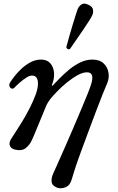

<svg xmlns="http://www.w3.org/2000/svg" viewBox="-20 -810 649 1057"><path d="M294 223Q266 212 264 190Q262 168 274 143Q280 130 296 94Q312 58 334 8.5Q356 -41 379 -95Q402 -149 423.5 -199.5Q445 -250 460 -287.5Q475 -325 480 -341Q504 -412 459 -412Q436 -412 407 -396Q378 -380 348.5 -356Q319 -332 295 -307Q271 -282 257 -265Q252 -258 245.5 -248Q239 -238 235 -229Q230 -217 219.5 -191.5Q209 -166 196.5 -136Q184 -106 173 -79Q162 -52 154 -36Q144 -13 122 5Q100 23 60 13Q41 8 34.5 -7.5Q28 -23 41 -45Q46 -53 62.5 -78Q79 -103 100.5 -138Q122 -173 142 -212Q162 -251 175.5 -287Q189 -323 189 -350Q189 -394 156 -394Q142 -394 122.5 -381Q103 -368 85.5 -352.5Q68 -337 60 -328Q53 -320 44.5 -322.5Q36 -325 32.5 -334.5Q29 -344 35 -355Q43 -368 59 -389Q75 -410 98 -431.5Q121 -453 148.5 -467.5Q176 -482 206 -482Q239 -482 257 -461.5Q275 -441 277.5 -409Q280 -377 266 -343Q265 -339 266.5 -338Q268 -337 271 -340Q286 -356 309.5 -380Q333 -404 361.5 -427.5Q390 -451 422.5 -466.5Q455 -482 488 -482Q529 -482 551 -460.5Q573 -439 577.5 -408.5Q582 -378 569 -349Q561 -331 545 -291Q529 -251 509 -198Q489 -145 467.5 -87.5Q446 -30 426.5 23Q407 76 393.5 117Q380 158 375 177Q366 211 340.5 221Q315 231 294 223ZM365 -540Q358 -537 352 -540.5Q346 -544 345 -551Q346 -554 351.5 -574Q357 -594 365 -622.5Q373 -651 382 -680Q391 -709 398 -731.5Q405 -754 408 -761Q416 -778 430 -786.5Q444 -795 466 -784Q489 -774 492 -757Q495 -740 487 -724Q484 -717 471.5 -697Q459 -677 442 -652Q425 -627 408 -602.5Q391 -578 379 -560.5Q367 -543 365 -540Z"/></svg>

Font: Zen Old Mincho Medium
Style: Regular
Weight: 500
Designer: Yoshimichi Ohira
Foundry: Positype
Version: Version 1.500